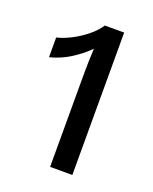

<svg xmlns="http://www.w3.org/2000/svg" viewBox="-87 -783 402 503"><g transform="rotate(20 114.5 -531.5)"><path d="M120 -730H174V-333H112V-591Q112 -608 112.5 -626.5Q113 -645 114 -663Q93 -642 66.5 -625.5Q40 -609 11 -602V-657Q29 -661 50.5 -672Q72 -683 91 -698.5Q110 -714 120 -730Z"/></g></svg>

Font: Kantumruy Pro
Style: Regular
Weight: 400
Designer: Sovichet Tep
Foundry: Sovichet Tep
Version: Version 1.002